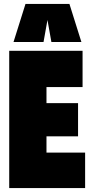

<svg xmlns="http://www.w3.org/2000/svg" viewBox="-20 -959 469 979"><path d="M27 0V-700H401V-515H217V-433H378V-264H217V-181H414V0ZM49 -745 110 -939H334L395 -745H242L222 -857L202 -745Z"/></svg>

Font: Georama Condensed Black
Style: Regular
Weight: 900
Width: 3
Designer: Jean-Baptiste Levee
Foundry: Production Type
Version: Version 1.000